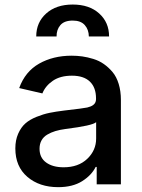

<svg xmlns="http://www.w3.org/2000/svg" viewBox="-20 -792 609 825"><path d="M135.7 -635.3Q135.7 -695.8 178.5 -734.1Q221.2 -772.5 292.5 -772.5Q363.8 -772.5 406.2 -734.1Q448.7 -695.8 448.7 -635.3H361.8Q361.3 -665 344.2 -684.3Q327.1 -703.6 292.5 -703.6Q256.3 -703.6 239.5 -684.1Q222.7 -664.6 223.1 -635.3ZM230 12.2Q149.4 12.2 97.7 -32Q45.9 -76.2 45.9 -154.3Q45.9 -189.9 58.1 -217.5Q70.3 -245.1 89.1 -261.7Q107.9 -278.3 137.2 -290Q166.5 -301.8 192.9 -307.1Q219.2 -312.5 254.9 -316.9Q340.8 -326.7 355 -330.1Q386.2 -337.4 391.1 -356Q392.6 -360.4 392.6 -366.7V-369.1Q392.6 -416 366.2 -441.4Q339.8 -466.8 289.1 -466.8Q239.3 -466.8 207.3 -445.1Q175.3 -423.3 162.1 -390.6L62.5 -413.6Q87.9 -484.4 148.2 -518.6Q208.5 -552.7 287.6 -552.7Q311 -552.7 333.5 -549.6Q356 -546.4 380.9 -538.8Q405.8 -531.2 426.3 -516.8Q446.8 -502.4 463.6 -482.4Q480.5 -462.4 490 -431.4Q499.5 -400.4 499.5 -362.3V0H395.5V-74.7H391.1Q373.5 -39.1 332.8 -13.4Q292 12.2 230 12.2ZM253.4 -73.2Q316.9 -73.2 355 -109.6Q393.1 -146 393.1 -196.8V-267.1Q378.4 -252.4 261.7 -237.8Q236.8 -234.4 218 -228.8Q199.2 -223.1 183.1 -213.6Q167 -204.1 158.4 -188.7Q149.9 -173.3 149.9 -152.8Q149.9 -114.3 178.2 -93.8Q206.5 -73.2 253.4 -73.2Z"/></svg>

Font: Interop Med
Style: Regular
Weight: 500
Designer: Rasmus Andersson, Google, Jang Haemin
Foundry: jhaemin
Version: Version 1.007